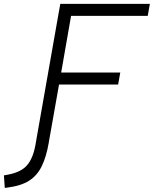

<svg xmlns="http://www.w3.org/2000/svg" viewBox="-131 -713 774 966"><path d="M161.6 -633.3 172.4 -693.4H623L612.3 -633.3H226.6L176.8 -348.1H474.1L463.4 -287.6H166L115.7 -3.9L114.7 2.9Q102.1 76.7 78.6 124Q55.2 171.4 14.4 196.8Q-26.4 222.2 -91.8 230.5L-106.9 232.4L-111.3 169.4L-90.3 165.5Q-24.9 153.3 5.1 118.4Q35.2 83.5 47.4 16.1L52.2 -12.2L161.6 -633.3Z"/></svg>

Font: Cascadia Code Light
Style: Italic
Weight: 300
Italic angle: -10°
Monospace: yes
Designer: Aaron Bell
Foundry: Saja Typeworks
Version: Version 2404.023; ttfautohint (v1.8.4)